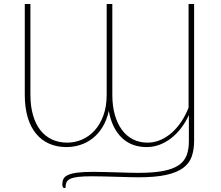

<svg xmlns="http://www.w3.org/2000/svg" viewBox="-20 -723 1095 953"><path d="M712.5 -15Q745 -15 775.2 -27.8Q805.5 -40.5 831.8 -63.5Q858 -86.5 879.5 -118.5Q901 -150.5 916 -189V-703H943.5V-24.5Q943.5 19.5 931.8 53.5Q920 87.5 889 110.5Q858 133.5 804.5 145.2Q751 157 667 157Q648 157 619.5 156.2Q591 155.5 559 154.5Q527 153.5 495 152.8Q463 152 437 152Q394 152 368.2 155Q342.5 158 328.5 164.8Q314.5 171.5 309.8 182.8Q305 194 305 210H298.5Q289.5 210 289.5 191.5Q289.5 176.5 294.8 165.2Q300 154 316.5 146Q333 138 363 134Q393 130 442.5 130Q466.5 130 497.2 130.8Q528 131.5 559.5 132.5Q591 133.5 619.2 134.2Q647.5 135 666 135Q741.5 135 790.5 125.5Q839.5 116 867.5 96.5Q895.5 77 906.5 47.5Q917.5 18 917.5 -22V-152Q901.5 -116.5 879 -87.2Q856.5 -58 829.5 -37Q802.5 -16 771.8 -4.5Q741 7 708 7Q632 7 583.8 -40Q535.5 -87 520 -172.5Q510 -126.5 489 -92.5Q468 -58.5 440 -36.5Q412 -14.5 378.5 -3.8Q345 7 310 7Q262 7 223.8 -10Q185.5 -27 158.5 -60Q131.5 -93 117.2 -141.5Q103 -190 103 -253V-703H131V-253Q131 -196 143.8 -151.8Q156.5 -107.5 180 -77.2Q203.5 -47 237.5 -31Q271.5 -15 313.5 -15Q351.5 -15 387 -30.2Q422.5 -45.5 449.8 -75.5Q477 -105.5 493.2 -150Q509.5 -194.5 509.5 -253H528.5Q528.5 -209.5 520 -172.5Q516.5 -191 515 -211Q513.5 -231 513.5 -253H509.5V-703H537.5V-253Q537.5 -198 549.8 -154Q562 -110 584.8 -79Q607.5 -48 639.8 -31.5Q672 -15 712.5 -15Z"/></svg>

Font: Lato Thin
Style: Regular
Weight: 200
Designer: Lukasz Dziedzic
Foundry: tyPoland Lukasz Dziedzic
Version: Version 2.007; 2014-02-27